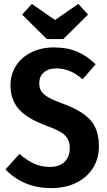

<svg xmlns="http://www.w3.org/2000/svg" viewBox="-20 -952 553 988"><path d="M472 -621 405 -544Q372 -573 339 -586.5Q306 -600 270 -600Q229 -600 205.5 -579.5Q182 -559 182 -523Q182 -499 192.5 -482.5Q203 -466 229 -451Q255 -436 305 -418Q399 -384 444 -335.5Q489 -287 489 -199Q489 -137 459 -88.5Q429 -40 373.5 -12Q318 16 243 16Q102 16 8 -80L80 -160Q118 -127 155.5 -110Q193 -93 236 -93Q285 -93 312 -119Q339 -145 339 -190Q339 -231 315 -255Q291 -279 224 -303Q122 -340 78 -389Q34 -438 34 -513Q34 -570 63 -614.5Q92 -659 143 -683.5Q194 -708 258 -708Q326 -708 377.5 -686Q429 -664 472 -621ZM433 -877 306 -751H221L94 -877L144 -932L263 -849L383 -932Z"/></svg>

Font: Fira Sans Condensed SemiBold
Style: Regular
Weight: 600
Width: 3
Designer: bBox Type GmbH & Carrois Corporate GbR & Edenspiekermann AG
Foundry: bBox Type GmbH & Carrois Corporate GbR & Edenspiekermann AG
Version: Version 4.301